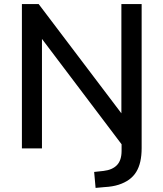

<svg xmlns="http://www.w3.org/2000/svg" viewBox="-20 -725 798 938"><path d="M447 193 440 115 486 110Q529 105 551.5 81.5Q574 58 574 12V-45L590 1L166 -560H185V0H87V-705H169L593 -145H573V-705H672V-1Q672 35 665.5 64Q659 93 645.5 115Q632 137 610.5 152.5Q589 168 559.5 177.5Q530 187 491 189Z"/></svg>

Font: Nunito Sans 11pt SemiBold
Style: Regular
Weight: 600
Version: Version 3.101;gftools[0.9.27]